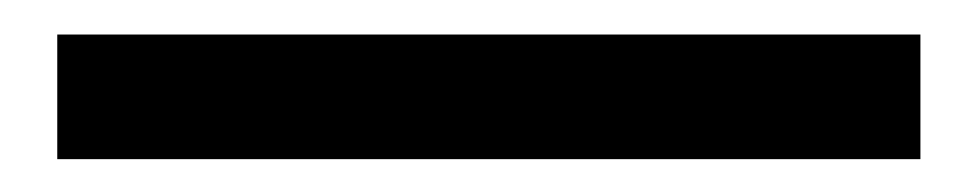

<svg xmlns="http://www.w3.org/2000/svg" viewBox="-20 62 580 114"><path d="M14 156.5V82.5H526.5V156.5Z"/></svg>

Font: Geologica Cursive Light
Style: Regular
Weight: 300
Designer: Sindre Bremnes, Frode Helland
Foundry: Monokrom Skriftforlag AS
Version: Version 1.010;gftools[0.9.28]